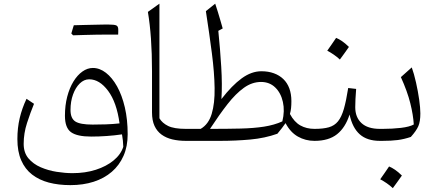

<svg xmlns="http://www.w3.org/2000/svg" viewBox="-20 -752 2336 1025"><path d="M661.6 -35.2Q661.6 -113.8 646.5 -178.7Q631.3 -243.7 605 -290.8Q578.6 -337.9 545.4 -363.5Q512.2 -389.2 475.6 -389.2Q446.8 -389.2 419.9 -370.1Q393.1 -351.1 372.1 -316.9Q351.1 -282.7 338.9 -236.1Q326.7 -189.5 326.7 -133.8Q326.7 -69.8 359.1 -46.4Q391.6 -22.9 466.8 -22.9Q507.3 -22.9 549.6 -25.9Q591.8 -28.8 631.3 -34.7Q634.3 -16.6 636 -1.7Q637.7 13.2 638.2 31.7Q625 72.8 586.4 104.5Q547.9 136.2 491.5 154.3Q435.1 172.4 367.2 172.4Q327.6 172.4 282.5 165.3Q237.3 158.2 197.3 140.9Q157.2 123.5 131.8 93.3Q106.4 63 106.4 16.1Q106.4 -40.5 124.3 -95.5Q142.1 -150.4 161.6 -197.8L121.6 -224.6Q97.7 -174.3 85.2 -121.6Q72.8 -68.8 72.8 -9.3Q72.8 57.1 93.3 104Q113.8 150.9 151.4 179.9Q189 209 240.7 222.7Q292.5 236.3 355.5 236.3Q423.8 236.3 480 218.3Q536.1 200.2 576.7 165.3Q617.2 130.4 639.4 80.1Q661.6 29.8 661.6 -35.2ZM618.2 -93.3Q583.5 -89.4 545.4 -88.1Q507.3 -86.9 474.6 -86.9Q407.7 -86.9 382.1 -103.5Q356.4 -120.1 356.4 -165Q356.4 -210.4 369.9 -247.6Q383.3 -284.7 406 -306.6Q428.7 -328.6 456.1 -328.6Q511.2 -328.6 557.1 -267.1Q603 -205.6 618.2 -93.3ZM561.5 -567.4Q577.1 -567.4 586.9 -567.4Q596.7 -567.4 602.3 -567.4Q607.9 -567.4 610.8 -567.4Q611.3 -573.7 611.3 -581.5Q611.3 -589.4 611.3 -594.2Q611.3 -611.3 601.1 -616.2Q590.8 -621.1 556.2 -621.1Q523.4 -613.8 490.7 -605.7Q458 -597.7 425.5 -589.6Q393.1 -581.5 360.8 -573.2Q363.3 -570.8 365.5 -568.4Q367.7 -565.9 370.1 -563.5Q400.4 -564.5 432.4 -565.4Q464.4 -566.4 496.8 -566.9Q529.3 -567.4 561.5 -567.4ZM370.1 -563.5Q401.4 -572.8 432.4 -582Q463.4 -591.3 494.4 -601.3Q525.4 -611.3 556.2 -621.1Q547.4 -621.1 528.3 -620.8Q509.3 -620.6 483.9 -619.9Q458.5 -619.1 429.9 -618.7Q401.4 -618.2 374 -617.2Q370.6 -606.4 367.4 -595.7Q364.3 -585 360.8 -573.2Q363.3 -570.8 365.5 -568.4Q367.7 -565.9 370.1 -563.5Z M831.1 -732.4 769.5 -688.5Q780.3 -624.5 785.9 -545.7Q791.5 -466.8 791.5 -372.1V-151.9Q791.5 -108.9 804.9 -79.8Q818.4 -50.8 842.8 -33.2Q867.2 -15.6 900.1 -7.8Q933.1 0 972.2 0H972.7V-64H972.2Q909.2 -64 877.4 -79.6Q845.7 -95.2 831.1 -120.6Z M1373.5 -314.5Q1418.9 -314.5 1449.2 -285.2Q1479.5 -255.9 1490.2 -207.8Q1501 -159.7 1487.3 -104Q1444.3 -84.5 1389.6 -75.9Q1335 -67.4 1263.9 -65.7Q1192.9 -64 1101.1 -64Q1150.9 -140.1 1194.8 -196.3Q1238.8 -252.4 1282.2 -283.4Q1325.7 -314.5 1373.5 -314.5ZM1375.5 -371.6Q1322.3 -371.6 1270.3 -333.7Q1218.3 -295.9 1162.1 -223.1Q1167 -299.3 1161.1 -395.3Q1155.3 -491.2 1145.5 -587.4L1168.9 -600.1Q1163.1 -621.1 1156.5 -643.3Q1149.9 -665.5 1143.1 -688.2Q1136.2 -710.9 1128.9 -732.4L1079.1 -692.4Q1097.7 -571.8 1111.1 -468Q1124.5 -364.3 1125.7 -282Q1127 -199.7 1110.1 -144Q1093.3 -88.4 1051.3 -64H972.7Q965.3 -64 961.7 -56.4Q958 -48.8 958 -33.2V-30.8Q958 -15.1 961.7 -7.6Q965.3 0 972.7 0H1154.8Q1237.8 0 1315.9 -7.1Q1394 -14.2 1460.9 -38.1Q1487.8 -70.3 1504.4 -94.7Q1529.8 -45.9 1570.3 -22.9Q1610.8 0 1658.7 0H1659.2V-64H1658.7Q1616.2 -64 1583.5 -82.3Q1550.8 -100.6 1527.8 -143.6Q1532.2 -158.7 1533.9 -175Q1535.6 -191.4 1535.6 -211.9Q1535.6 -250 1524.7 -279.8Q1513.7 -309.6 1492.7 -329.8Q1471.7 -350.1 1442.1 -360.8Q1412.6 -371.6 1375.5 -371.6Z M1774.4 -549.8Q1762.2 -531.7 1750.7 -515.1Q1739.3 -498.5 1727.1 -481.4Q1744.6 -472.2 1762 -460.2Q1779.3 -448.2 1794.4 -434.1Q1807.1 -451.2 1819.1 -468Q1831.1 -484.9 1842.8 -501.5Q1822.8 -521 1805.9 -532.5Q1789.1 -543.9 1774.4 -549.8ZM1659.2 0Q1734.9 0 1779.5 -35.6Q1824.2 -71.3 1846.2 -140.6Q1861.3 -69.8 1900.6 -34.9Q1939.9 0 2008.3 0H2008.8V-64H2008.3Q1942.9 -64 1909.7 -95Q1876.5 -126 1876.5 -179.7Q1876.5 -199.2 1877.7 -223.9Q1878.9 -248.5 1881.3 -277.3L1838.9 -282.2Q1828.1 -213.4 1815.7 -170.4Q1803.2 -127.4 1784.4 -104.2Q1765.6 -81.1 1735.6 -72.5Q1705.6 -64 1659.2 -64Q1651.9 -64 1648.2 -56.4Q1644.5 -48.8 1644.5 -33.2V-30.8Q1644.5 -15.1 1648.2 -7.6Q1651.9 0 1659.2 0Z M2057.1 136.7Q2044.9 154.8 2033.4 171.4Q2022 188 2009.8 205.1Q2027.3 214.4 2044.7 226.3Q2062 238.3 2077.1 252.4Q2089.8 235.4 2101.8 218.5Q2113.8 201.7 2125.5 185.1Q2105.5 165.5 2088.6 154.1Q2071.8 142.6 2057.1 136.7ZM2008.8 0H2020.5Q2069.3 0 2103.3 -4.4Q2137.2 -8.8 2173.3 -21Q2202.6 -53.7 2213.4 -78.6Q2224.1 -103.5 2224.1 -146.5Q2224.1 -175.3 2217.8 -220.2Q2211.4 -265.1 2200.9 -311.8Q2190.4 -358.4 2178.2 -392.1L2120.1 -340.3Q2154.8 -263.7 2170.4 -200.9Q2186 -138.2 2189 -87.4Q2166 -74.7 2119.9 -69.3Q2073.7 -64 2022.9 -64H2008.8Q2001.5 -64 1997.8 -56.4Q1994.1 -48.8 1994.1 -33.2V-30.8Q1994.1 -15.1 1997.8 -7.6Q2001.5 0 2008.8 0Z"/></svg>

Font: Pinar-VF-FD
Style: Regular
Weight: 300
Designer: Amin Abedi
Version: Version 3.0